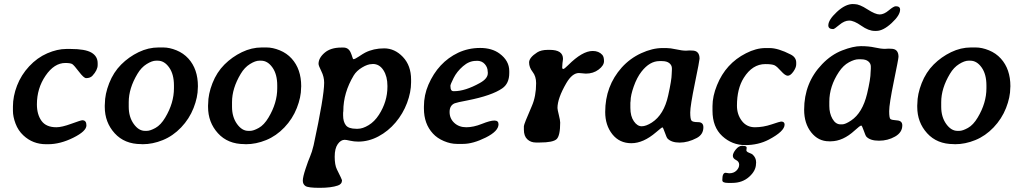

<svg xmlns="http://www.w3.org/2000/svg" viewBox="-20 -692 4947 935"><path d="M455.6 -384.3V-375.5Q455.6 -350.6 430.2 -323.2Q419.4 -311.5 399.4 -311.5Q388.2 -311.5 364.5 -342.8Q340.8 -374 332.3 -379.6Q323.7 -385.3 298.3 -385.3Q244.1 -385.3 201.9 -323.5Q159.7 -261.7 159.7 -183.6Q159.7 -134.8 182.1 -103.5Q204.6 -72.3 254.4 -72.3Q281.2 -72.3 327.6 -89.4Q374 -106.4 380.9 -106.4Q400.9 -106.4 400.9 -81.5Q400.9 -53.2 337.2 -21.5Q273.4 10.3 214.4 10.3H204.1Q139.6 10.3 93.8 -32.7Q68.4 -56.2 55.7 -90.1Q43 -124 43 -151.9V-173.3Q43 -223.1 63 -275.1Q83 -327.1 122.1 -369.1Q161.1 -411.1 210.2 -432.4Q259.3 -453.6 303.2 -453.6H323.2Q395 -453.6 425.3 -435.8Q455.6 -418 455.6 -384.3Z M748.5 -396.5H739.7Q720.7 -396.5 694.3 -380.1Q668 -363.8 649.4 -332.5Q606.9 -261.7 606.9 -194.8V-171.9Q606.9 -122.6 631.1 -88.6Q655.3 -54.7 686 -54.7H694.8Q711.4 -54.7 737.3 -69.1Q763.2 -83.5 784.7 -119.6Q827.1 -190.4 827.1 -262.2V-275.9Q827.1 -330.6 803.7 -363.5Q780.3 -396.5 748.5 -396.5ZM752 -460.9H774.9Q805.2 -460.9 839.4 -447Q873.5 -433.1 897.5 -406.7Q943.8 -355.5 943.8 -272L943.4 -264.6Q943.4 -218.8 922.6 -166Q901.9 -113.3 862.1 -71.5Q822.3 -29.8 772.9 -9.8Q723.6 10.3 674.8 10.3L667.5 9.8Q586.4 9.8 538.3 -43.2Q490.2 -96.2 490.2 -171.4V-179.2L490.7 -186.5Q490.7 -233.4 511.7 -286.9Q532.7 -340.3 570.1 -377.7Q607.4 -415 655 -438Q702.6 -460.9 752 -460.9Z M1251.5 -396.5H1242.7Q1223.6 -396.5 1197.3 -380.1Q1170.9 -363.8 1152.3 -332.5Q1109.9 -261.7 1109.9 -194.8V-171.9Q1109.9 -122.6 1134 -88.6Q1158.2 -54.7 1189 -54.7H1197.8Q1214.4 -54.7 1240.2 -69.1Q1266.1 -83.5 1287.6 -119.6Q1330.1 -190.4 1330.1 -262.2V-275.9Q1330.1 -330.6 1306.6 -363.5Q1283.2 -396.5 1251.5 -396.5ZM1254.9 -460.9H1277.8Q1308.1 -460.9 1342.3 -447Q1376.5 -433.1 1400.4 -406.7Q1446.8 -355.5 1446.8 -272L1446.3 -264.6Q1446.3 -218.8 1425.5 -166Q1404.8 -113.3 1365 -71.5Q1325.2 -29.8 1275.9 -9.8Q1226.6 10.3 1177.7 10.3L1170.4 9.8Q1089.4 9.8 1041.3 -43.2Q993.2 -96.2 993.2 -171.4V-179.2L993.7 -186.5Q993.7 -233.4 1014.6 -286.9Q1035.6 -340.3 1073 -377.7Q1110.4 -415 1158 -438Q1205.6 -460.9 1254.9 -460.9Z M1650.9 -129.9Q1650.9 -99.6 1664.1 -82.3Q1677.2 -64.9 1714.4 -64.9H1722.7Q1746.1 -64.9 1774.9 -82.3Q1803.7 -99.6 1825.2 -132.8Q1866.7 -197.3 1866.7 -269.5V-273.9Q1866.7 -319.8 1847.2 -350.1Q1827.6 -380.4 1795.9 -380.4L1791.5 -379.9Q1770.5 -379.9 1743.4 -363.5Q1716.3 -347.2 1702.6 -324.7Q1651.9 -240.2 1651.9 -151.4L1650.9 -142.6ZM1701.2 -403.8Q1708.5 -403.8 1728 -417Q1747.6 -430.2 1757.8 -435.5Q1798.8 -456.5 1850.6 -456.5Q1902.3 -456.5 1942.1 -414.6Q1981.9 -372.6 1981.9 -304.2V-291Q1981.9 -243.2 1962.2 -190.7Q1942.4 -138.2 1906.5 -95.7Q1870.6 -53.2 1823 -27.8Q1775.4 -2.4 1724.6 -2.4Q1704.1 -2.4 1684.8 -6.8Q1665.5 -11.2 1658.7 -11.2Q1639.6 -11.2 1624.8 9.8Q1609.9 30.8 1609.9 71Q1609.9 111.3 1620.6 132.8Q1645.5 182.6 1645.5 185.5Q1645.5 204.6 1625.5 211.4Q1592.8 222.7 1536.6 222.7Q1480.5 222.7 1467.5 213.9Q1454.6 205.1 1454.6 187.7Q1454.6 170.4 1468 129.9Q1481.4 89.4 1490.2 69.6Q1499 49.8 1507.3 15.1Q1558.6 -222.7 1558.6 -289.1Q1558.6 -317.9 1544.9 -345.2Q1531.2 -372.6 1531.2 -380.9Q1531.2 -409.7 1560.8 -435.1Q1590.3 -460.4 1642.1 -460.4H1652.8Q1676.8 -460.4 1687.5 -436.5Q1692.9 -424.3 1695.8 -414.1Q1698.7 -403.8 1701.2 -403.8Z M2355.5 -335.4V-340.8L2355 -343.3Q2355 -363.8 2340.8 -379.9Q2326.7 -396 2302.7 -396L2299.8 -395.5H2297.4Q2264.6 -395.5 2234.6 -369.4Q2204.6 -343.3 2189 -312Q2173.3 -280.8 2173.3 -273.4L2173.8 -271V-269Q2173.8 -248 2189 -248H2191.9Q2245.1 -248 2316.4 -287.6Q2355.5 -309.1 2355.5 -335.4ZM2460 -345.7V-336.4Q2460 -285.2 2425.8 -261.7Q2375.5 -226.6 2256.8 -203.1Q2205.1 -193.4 2194.3 -189Q2169.4 -178.7 2169.4 -146.7Q2169.4 -114.7 2192.4 -93.5Q2215.3 -72.3 2250.5 -72.3Q2285.6 -72.3 2326.4 -88.6Q2367.2 -105 2387.5 -105Q2407.7 -105 2407.7 -86.9Q2407.7 -53.2 2345.5 -22.2Q2283.2 8.8 2234.9 8.8H2205.1Q2174.3 8.8 2141.6 -5.1Q2108.9 -19 2088.4 -41.5Q2044.4 -88.9 2044.4 -163.6V-173.3Q2044.4 -229 2066.4 -279.8Q2113.8 -388.7 2210.9 -435.1Q2260.7 -458.5 2318.1 -458.5Q2375.5 -458.5 2412.6 -431.2Q2460 -396.5 2460 -345.7Z M2531.2 -60.5V-77.6Q2531.2 -86.9 2569.8 -175.3Q2590.8 -223.1 2590.8 -287.1Q2590.8 -320.3 2573.7 -342Q2556.6 -363.8 2556.6 -387.7Q2556.6 -411.6 2596.2 -437Q2615.2 -449.2 2648.4 -449.2H2657.2Q2721.7 -449.2 2721.7 -405.3L2720.7 -395.5L2719.2 -385.3Q2717.8 -372.6 2717.8 -364.3Q2717.8 -356 2723.1 -356Q2728.5 -356.4 2747.1 -375Q2815.9 -443.8 2866.2 -443.8H2866.7Q2896 -443.8 2913.1 -424.8Q2921.4 -415.5 2921.4 -394.3Q2921.4 -373 2895.3 -353.3Q2869.1 -333.5 2833 -333.5L2799.3 -336.4Q2766.6 -336.4 2737.8 -287.1Q2694.8 -212.9 2694.8 -166Q2694.8 -158.7 2701.4 -132.3Q2708 -106 2708 -95.2Q2708 -31.2 2690.7 -14.6Q2673.3 2 2608.4 2H2589.4Q2564.5 2 2547.9 -13.7Q2531.2 -29.3 2531.2 -60.5Z M3252 -359.4Q3252 -374 3239.7 -384.3Q3227.5 -394.5 3203.1 -394.5H3191.4Q3144 -394.5 3104 -343.3Q3081.5 -314.5 3066.2 -271Q3050.8 -227.5 3050.8 -200.2L3049.8 -191.9V-166.5Q3049.8 -126 3066.7 -101.6Q3083.5 -77.1 3105 -77.1Q3126 -77.1 3154.3 -95.2Q3213.4 -133.3 3233.9 -227.1Q3251 -304.2 3251 -331.5L3252 -352.1ZM3386.7 -406.2Q3386.7 -397.5 3364 -286.9Q3341.3 -176.3 3341.3 -144.3Q3341.3 -112.3 3347.4 -104.7Q3353.5 -97.2 3379.4 -97.2Q3405.3 -97.2 3405.3 -72.3Q3405.3 -37.1 3373 -20Q3330.6 2.4 3290 2.4Q3249.5 2.4 3230.5 -17.6Q3226.1 -22.5 3217.5 -47.1Q3209 -71.8 3205.8 -71.8Q3202.6 -71.8 3174.8 -47.9Q3112.8 5.4 3054.7 5.4Q2996.6 5.4 2961.9 -38.3Q2927.2 -82 2927.2 -146.5Q2927.2 -272.9 3007.8 -363.3Q3047.9 -407.7 3102.5 -432.9Q3157.2 -458 3206.1 -458H3225.1Q3244.1 -458 3272.7 -451.7Q3301.3 -445.3 3320.8 -445.3L3336.9 -446.3L3350.6 -445.8Q3386.7 -445.8 3386.7 -406.2Z M3708 -458H3727.5Q3769.5 -458 3831.1 -426.3Q3857.4 -412.6 3857.4 -387.2V-378.9Q3857.4 -362.8 3843.3 -343Q3829.1 -323.2 3816.4 -323.2Q3803.7 -323.2 3783.7 -345.7Q3763.7 -368.2 3752 -374Q3739.3 -379.9 3707 -379.9Q3644 -379.9 3602.1 -313Q3568.8 -260.3 3568.8 -177.2Q3568.8 -134.8 3592.5 -103.5Q3616.2 -72.3 3656.2 -72.3Q3696.3 -72.3 3737.5 -86.2Q3778.8 -100.1 3783.7 -100.1Q3800.8 -100.1 3800.8 -85.4Q3800.8 -52.7 3724.1 -12.2Q3672.9 14.6 3608.9 14.6Q3544.9 14.6 3497.3 -29.3Q3449.7 -73.2 3449.7 -152.8V-173.3Q3449.7 -174.3 3449.7 -175.3Q3449.7 -223.6 3471.7 -277.3Q3514.2 -382.8 3612.8 -432.6Q3662.1 -458 3708 -458ZM3662.1 98.1V101.6L3661.6 105Q3661.6 139.2 3628.4 168.9Q3595.2 198.7 3545.9 198.7H3524.9Q3497.6 198.7 3497.6 186V183.1Q3497.6 149.4 3513.7 149.4L3530.8 151.9Q3553.2 151.9 3566.4 138.7Q3579.6 125.5 3579.6 110.1Q3579.6 94.7 3564.2 87.2Q3548.8 79.6 3548.8 66.7Q3548.8 53.7 3563.2 35.9Q3577.6 18.1 3593.3 18.1H3596.7L3600.1 18.6Q3616.2 18.6 3616.2 27.3L3614.7 40Q3614.7 46.9 3627.9 52Q3641.1 57.1 3644.5 60.1Q3662.1 75.7 3662.1 98.1Z M4220.7 -368.2Q4220.7 -382.8 4208.5 -393.1Q4196.3 -403.3 4172.4 -403.3H4160.2Q4141.6 -403.3 4114.3 -388.7Q4086.9 -374 4065.4 -341.8Q4018.6 -271.5 4018.6 -196.8V-175.8Q4018.6 -140.1 4033.9 -113.3Q4049.3 -86.4 4073.2 -86.4H4081.1Q4096.7 -86.4 4124.5 -105Q4180.2 -142.1 4202.6 -235.8Q4219.7 -308.1 4219.7 -340.8L4220.7 -356.9ZM4247.6 -541.5H4239.3Q4210 -541.5 4174.3 -566.7Q4138.7 -591.8 4115.5 -591.8Q4092.3 -591.8 4067.6 -571Q4043 -550.3 4037.6 -550.3Q4013.7 -550.3 4013.7 -568.4Q4013.7 -595.2 4055.2 -633.8Q4096.7 -672.4 4133.8 -672.4L4137.7 -671.9H4142.1Q4165 -671.9 4203.9 -646.7Q4242.7 -621.6 4263.7 -621.6Q4284.7 -621.6 4308.3 -641.6Q4332 -661.6 4342.3 -661.6Q4363.3 -661.6 4363.3 -645Q4363.3 -617.7 4322 -579.6Q4280.8 -541.5 4247.6 -541.5ZM4355.5 -415.5Q4355.5 -406.2 4332.8 -295.7Q4310.1 -185.1 4310.1 -150.9Q4310.1 -116.7 4316.4 -112.1Q4322.8 -107.4 4348.4 -105.7Q4374 -104 4374 -81.5Q4374 -46.9 4338.6 -26.9Q4303.2 -6.8 4260.5 -6.8Q4217.8 -6.8 4199.2 -26.4Q4194.8 -31.2 4186.3 -55.9Q4177.7 -80.6 4174.3 -80.6Q4168 -80.6 4142.1 -56.6Q4085.4 -4.4 4026.4 -3.9H4017.1Q3964.8 -3.9 3930.4 -47.4Q3896 -90.8 3896 -157.7Q3896 -288.6 3983.4 -379.4Q4027.8 -425.8 4081.3 -446.5Q4134.8 -467.3 4172.6 -467.3Q4210.4 -467.3 4240.2 -460.7Q4270 -454.1 4289.6 -454.1L4306.2 -455.1L4319.3 -454.6Q4355.5 -454.6 4355.5 -415.5Z M4705.1 -396.5H4696.3Q4677.2 -396.5 4650.9 -380.1Q4624.5 -363.8 4606 -332.5Q4563.5 -261.7 4563.5 -194.8V-171.9Q4563.5 -122.6 4587.6 -88.6Q4611.8 -54.7 4642.6 -54.7H4651.4Q4668 -54.7 4693.8 -69.1Q4719.7 -83.5 4741.2 -119.6Q4783.7 -190.4 4783.7 -262.2V-275.9Q4783.7 -330.6 4760.3 -363.5Q4736.8 -396.5 4705.1 -396.5ZM4708.5 -460.9H4731.4Q4761.7 -460.9 4795.9 -447Q4830.1 -433.1 4854 -406.7Q4900.4 -355.5 4900.4 -272L4899.9 -264.6Q4899.9 -218.8 4879.2 -166Q4858.4 -113.3 4818.6 -71.5Q4778.8 -29.8 4729.5 -9.8Q4680.2 10.3 4631.3 10.3L4624 9.8Q4543 9.8 4494.9 -43.2Q4446.8 -96.2 4446.8 -171.4V-179.2L4447.3 -186.5Q4447.3 -233.4 4468.3 -286.9Q4489.3 -340.3 4526.6 -377.7Q4564 -415 4611.6 -438Q4659.2 -460.9 4708.5 -460.9Z"/></svg>

Font: Averia Serif Libre
Style: Bold Italic
Weight: 700
Italic angle: -6.90001°
Version: Version 1.002